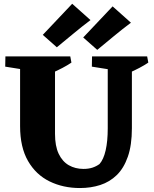

<svg xmlns="http://www.w3.org/2000/svg" viewBox="-20 -954 795 994"><path d="M394 19.5Q306.8 19.5 236.4 -15Q166 -49.5 125 -120.6Q84 -191.8 84 -301V-662H264.8V-261Q264.8 -198 283.8 -157.9Q302.8 -117.8 336.2 -98.6Q369.8 -79.5 412.2 -79.5Q438.2 -79.5 458.5 -86.1Q478.8 -92.8 495.2 -104.8Q516.2 -128.5 527 -175.8Q537.8 -223 537.8 -289.5V-662H662.8V-290Q662.8 -202.8 641.9 -142.9Q621 -83 584.4 -47.5Q547.8 -12 499 3.8Q450.2 19.5 394 19.5ZM145 -587 7 -609 8 -662H148ZM250.8 -577 249.8 -662H343.8L349.8 -630Q328.5 -615.5 303.6 -602.5Q278.8 -589.5 250.8 -577ZM593.5 -587 455.5 -609 456.5 -662H596.5ZM648.8 -577 647.8 -662H741.8L747.8 -630Q726.5 -615.5 701.6 -602.5Q676.8 -589.5 648.8 -577ZM483.5 -695.8 410.8 -760 563 -921 657.8 -836.5Q614.5 -804 569.9 -767.2Q525.2 -730.5 483.5 -695.8ZM274.2 -709.2 201.5 -773.5 353.8 -934.5 448.5 -850Q405.2 -817.5 360.6 -780.4Q316 -743.2 274.2 -709.2Z"/></svg>

Font: Eczar
Style: Regular
Weight: 400
Designer: Vaibhav Singh
Foundry: Rosetta Type Foundry
Version: Version 2.000